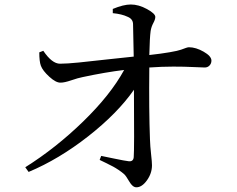

<svg xmlns="http://www.w3.org/2000/svg" viewBox="-20 -797 1040 842"><path d="M474.6 -739.3V-757.8Q521.5 -777.3 553.7 -777.3Q587.9 -777.3 624.5 -757.3Q661.1 -737.3 661.1 -722.7Q661.1 -711.9 652.3 -695.8Q643.6 -679.7 640.6 -661.1Q636.7 -633.8 634.8 -555.7Q687.5 -561.5 724.1 -567.9Q760.7 -574.2 773.9 -579.1Q787.1 -584 795.4 -586.9Q803.7 -589.8 808.6 -589.8Q838.9 -589.8 873 -570.3Q907.2 -550.8 907.2 -531.2Q907.2 -518.6 898.9 -509.8Q890.6 -501 877.9 -501Q868.2 -501 828.6 -502.9Q789.1 -504.9 739.7 -504.9Q690.4 -504.9 634.8 -501Q632.8 -312.5 637.7 -185.5Q638.7 -155.3 642.6 -120.6Q646.5 -85.9 646.5 -72.3Q646.5 -37.1 624.5 -6.3Q602.5 24.4 578.1 24.4Q561.5 24.4 546.9 -1Q532.2 -26.4 524.4 -33.2Q514.6 -42 500 -51.8Q485.4 -61.5 476.1 -66.4Q466.8 -71.3 444.3 -82.5Q421.9 -93.8 417 -95.7L423.8 -113.3Q433.6 -111.3 480.5 -101.6Q527.3 -91.8 544.9 -89.8Q564.5 -87.9 566.4 -107.4Q569.3 -138.7 567.4 -403.3Q495.1 -299.8 366.7 -199.2Q238.3 -98.6 105.5 -43L90.8 -63.5Q224.6 -147.5 344.7 -264.2Q464.8 -380.9 524.4 -490.2Q443.4 -480.5 342.8 -459Q322.3 -455.1 292.5 -444.8Q262.7 -434.6 246.1 -434.6Q225.6 -433.6 196.3 -460.4Q167 -487.3 159.2 -508.8Q152.3 -527.3 152.3 -567.4L169.9 -574.2Q208 -517.6 243.2 -517.6Q272.5 -517.6 325.7 -522.9Q378.9 -528.3 456.5 -537.1Q534.2 -545.9 566.4 -548.8Q563.5 -678.7 563.5 -690.4Q563.5 -713.9 539.1 -723.6Q514.6 -735.4 474.6 -739.3Z"/></svg>

Font: GenYoMin TW TTF Medium
Style: Regular
Weight: 500
Version: Version 1.300